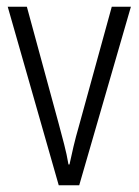

<svg xmlns="http://www.w3.org/2000/svg" viewBox="-20 -552 413 572"><path d="M155 0 3 -532H60L155 -183Q163 -153 171 -122.5Q179 -92 184 -62H187Q192 -86 199 -115.5Q206 -145 215 -176L313 -532H370L216 0Z"/></svg>

Font: Noto Sans Condensed Light
Style: Regular
Weight: 300
Width: 3
Designer: Monotype Design Team
Foundry: Monotype Imaging Inc.
Version: Version 2.013; ttfautohint (v1.8.4.7-5d5b)